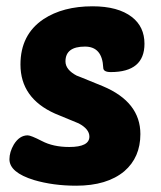

<svg xmlns="http://www.w3.org/2000/svg" viewBox="-20 -580 510 610"><path d="M399 -526Q439 -495 439 -441Q439 -351 332 -351Q308 -351 308 -365Q305 -432 250 -432Q188 -432 188 -385Q188 -358 225 -339Q217 -343 307 -306Q426 -256 426 -154Q426 -80 375 -36Q320 10 222 10Q149 10 88 -8Q10 -32 10 -74Q10 -97 24 -121Q42 -150 68 -150Q78 -150 113 -132Q149 -113 200 -113Q264 -113 264 -146Q264 -170 230 -188L155 -219Q45 -268 45 -375Q45 -470 118 -519Q180 -560 274 -560Q355 -560 399 -526Z"/></svg>

Font: PoetsenOne
Style: Regular
Weight: 400
Designer: Rodrigo Fuenzalida, Pablo Impallari
Foundry: Pablo Impallari, Rodrigo Fuenzalida
Version: Version 1.000